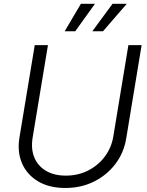

<svg xmlns="http://www.w3.org/2000/svg" viewBox="-20 -961 760 993"><path d="M317.9 11.2Q234.9 11.2 177.2 -22.9Q119.6 -57.1 94 -116.2Q68.4 -175.3 80.6 -250L159.7 -727.5H228L148.9 -250Q139.2 -191.9 157.2 -147.5Q175.3 -103 217.3 -77.9Q259.3 -52.7 320.3 -52.7Q383.8 -52.7 435.8 -79.1Q487.8 -105.5 522 -151.1Q556.2 -196.8 565.9 -254.4L644 -727.5H712.4L632.8 -245.1Q620.6 -170.4 576.4 -112.5Q532.2 -54.7 465.6 -21.7Q398.9 11.2 317.9 11.2ZM369.1 -799.3H314.5L398.4 -941.4H471.2ZM512.7 -799.3H457.5L562 -941.4H635.7Z"/></svg>

Font: Inter 20pt Light
Style: Italic
Weight: 300
Italic angle: -9.3988°
Version: Version 4.001;git-66647c0bb